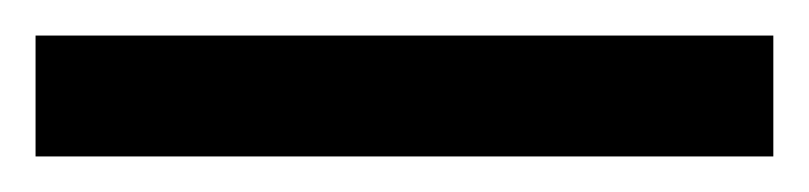

<svg xmlns="http://www.w3.org/2000/svg" viewBox="-22 70 455 108"><path d="M-2 90H413V158H-2Z"/></svg>

Font: Noto Sans Devanagari UI
Style: Bold
Weight: 700
Designer: Jelle Bosma - Monotype Design Team
Foundry: Monotype Imaging Inc.
Version: Version 2.004; ttfautohint (v1.8.4.7-5d5b)